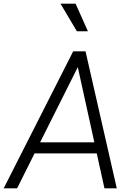

<svg xmlns="http://www.w3.org/2000/svg" viewBox="-41 -1024 709 1044"><path d="M-21 0 357 -745H424L594 0H527L485 -190H147L52 0ZM177 -250H472L382 -659ZM377 -854 288 -1004H370L437 -854Z"/></svg>

Font: Plus Jakarta Sans Light
Style: Italic
Weight: 300
Italic angle: -8°
Designer: Gumpita Rahayu
Foundry: Tokotype
Version: Version 2.071; ttfautohint (v1.8.4.7-5d5b);gftools[0.9.29]